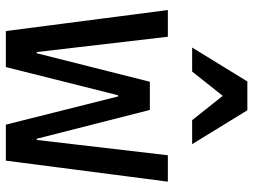

<svg xmlns="http://www.w3.org/2000/svg" viewBox="-122 -722 845 640"><g transform="rotate(90 300.0 -402.5)"><path d="M84 0H204L298 -374H302L396 0H516L586 -540H498L447 -103H443L347 -480H253L158 -103H154L103 -540H14ZM139 -621H219L300 -723L381 -621H461L348 -805H252Z"/></g></svg>

Font: CommitMono
Style: 500Regular
Weight: 500
Monospace: yes
Designer: Eigil Nikolajsen
Foundry: Eigil Nikolajsen
Version: Version 1.143